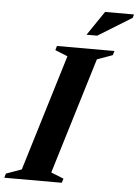

<svg xmlns="http://www.w3.org/2000/svg" viewBox="-86 -903 683 947"><g transform="rotate(5 255.5 -429.0)"><path d="M229.5 -624 167.5 -649 173.5 -670H458.5L452 -649L375.5 -621.5L200 -46L262.5 -21L256 0H-28.5L-22.5 -21L54 -48.5ZM314 -738 395.5 -858H538.5L534 -841L367 -738Z"/></g></svg>

Font: Newsreader Text
Style: Bold Italic
Weight: 700
Italic angle: -17°
Designer: Hugues Gentile
Foundry: Production Type
Version: Version 1.001